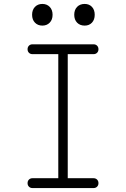

<svg xmlns="http://www.w3.org/2000/svg" viewBox="-20 -955 640 975"><path d="M324 -50H455Q466 -50 473 -43Q480 -36 480 -25Q480 -14 473 -7Q466 0 455 0H145Q134 0 127 -7Q120 -14 120 -25Q120 -36 127 -43Q134 -50 145 -50H276V-680H145Q134 -680 127 -687Q120 -694 120 -705Q120 -716 127 -723Q134 -730 145 -730H455Q466 -730 473 -723Q480 -716 480 -705Q480 -694 473 -687Q466 -680 455 -680H324ZM410 -825Q386 -825 371.5 -840Q357 -855 357 -880Q357 -905 371.5 -920Q386 -935 410 -935Q433 -935 447 -920Q461 -905 461 -880Q461 -855 447 -840Q433 -825 410 -825ZM195 -825Q172 -825 157.5 -840Q143 -855 143 -880Q143 -905 157.5 -920Q172 -935 195 -935Q218 -935 232.5 -920Q247 -905 247 -880Q247 -855 232.5 -840Q218 -825 195 -825Z"/></svg>

Font: Maple Mono NL Thin
Style: Regular
Weight: 250
Monospace: yes
Designer: subframe7536
Version: Version 7.000